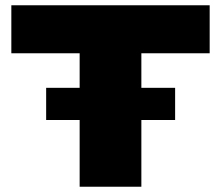

<svg xmlns="http://www.w3.org/2000/svg" viewBox="-20 -708 840 728"><path d="M282 0V-506H23V-688H775V-506H516V0ZM155 -253V-375H644V-253Z"/></svg>

Font: Archivo SemiExpanded Black
Style: Regular
Weight: 900
Width: 6
Designer: Hector Gatti
Foundry: Omnibus-Type
Version: Version 2.001